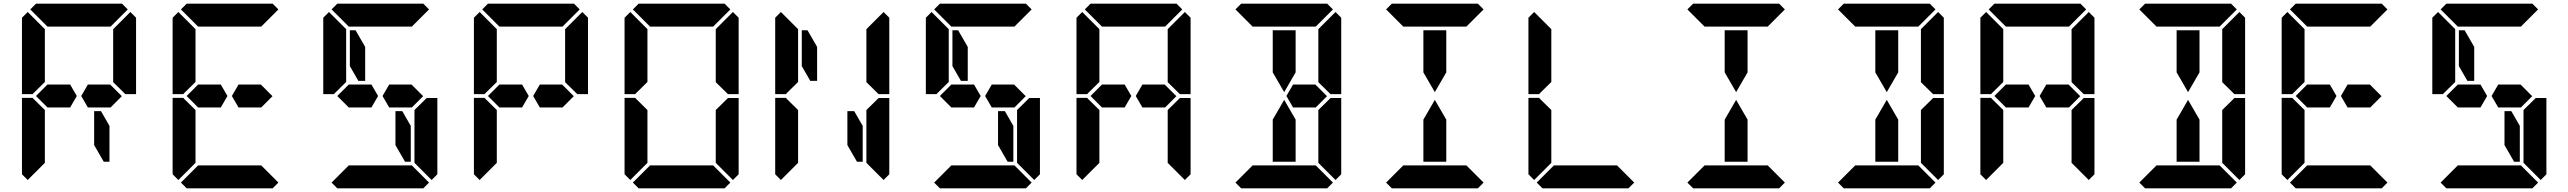

<svg xmlns="http://www.w3.org/2000/svg" viewBox="-20 -1020 13912 1040"><path d="M161 -515 157 -510H99V-924L130 -955L223 -862V-698V-590V-576ZM577 -562 640 -499 579 -438H551H515H456L420 -500L456 -562H515H552ZM223 -144V-138L130 -45L99 -76V-490H157L161 -485L223 -424V-384V-302ZM686 -955 717 -924V-510H659L655 -514L593 -575V-586V-698V-856V-862ZM573 -338V-144H542L490 -234V-418H527ZM144 -969 175 -1000H346H470H641L672 -969L579 -876H554H470H346H262H243H237ZM360 -562 396 -500 360 -438H301H264H237L175 -500L237 -562H264H301Z M977 -515 973 -510H915V-924L946 -955L1039 -862V-698V-590V-576ZM1393 -562 1456 -499 1395 -438H1367H1331H1272L1236 -500L1272 -562H1331H1368ZM1039 -144V-138L946 -45L915 -76V-490H973L977 -485L1039 -424V-384V-302ZM1488 -31 1457 0H1286H1162H991L960 -31L1053 -124H1078H1162H1286H1370H1395ZM960 -969 991 -1000H1162H1286H1457L1488 -969L1395 -876H1370H1286H1162H1078H1059H1053ZM1176 -562 1212 -500 1176 -438H1117H1080H1053L991 -500L1053 -562H1080H1117Z M1793 -515 1789 -510H1731V-924L1762 -955L1855 -862V-698V-590V-576ZM2209 -562 2272 -499 2211 -438H2183H2147H2088L2052 -500L2088 -562H2147H2184ZM2287 -485 2291 -489H2349V-76L2318 -45L2225 -138V-144V-302V-396V-424ZM2205 -338V-144H2174L2122 -234V-418H2159ZM2304 -31 2273 0H2102H1978H1807L1776 -31L1869 -124H1894H1978H2102H2186H2211ZM1776 -969 1807 -1000H1978H2102H2273L2304 -969L2211 -876H2186H2102H1978H1894H1875H1869ZM1992 -562 2028 -500 1992 -438H1933H1896H1869L1807 -500L1869 -562H1896H1933ZM1875 -662V-856H1906L1958 -766V-582H1921Z M2609 -515 2605 -510H2547V-924L2578 -955L2671 -862V-698V-590V-576ZM3025 -562 3088 -499 3027 -438H2999H2963H2904L2868 -500L2904 -562H2963H3000ZM2671 -144V-138L2578 -45L2547 -76V-490H2605L2609 -485L2671 -424V-384V-302ZM3134 -955 3165 -924V-510H3107L3103 -514L3041 -575V-586V-698V-856V-862ZM2592 -969 2623 -1000H2794H2918H3089L3120 -969L3027 -876H3002H2918H2794H2710H2691H2685ZM2808 -562 2844 -500 2808 -438H2749H2712H2685L2623 -500L2685 -562H2712H2749Z M3425 -515 3421 -510H3363V-924L3394 -955L3487 -862V-698V-590V-576ZM3487 -144V-138L3394 -45L3363 -76V-490H3421L3425 -485L3487 -424V-384V-302ZM3919 -485 3923 -489H3981V-76L3950 -45L3857 -138V-144V-302V-396V-424ZM3950 -955 3981 -924V-510H3923L3919 -514L3857 -575V-586V-698V-856V-862ZM3936 -31 3905 0H3734H3610H3439L3408 -31L3501 -124H3526H3610H3734H3818H3843ZM3408 -969 3439 -1000H3610H3734H3905L3936 -969L3843 -876H3818H3734H3610H3526H3507H3501Z M4241 -515 4237 -510H4179V-924L4210 -955L4303 -862V-698V-590V-576ZM4303 -144V-138L4210 -45L4179 -76V-490H4237L4241 -485L4303 -424V-384V-302ZM4735 -485 4739 -489H4797V-76L4766 -45L4673 -138V-144V-302V-396V-424ZM4766 -955 4797 -924V-510H4739L4735 -514L4673 -575V-586V-698V-856V-862ZM4653 -338V-144H4622L4570 -234V-418H4607ZM4323 -662V-856H4354L4406 -766V-582H4369Z M5057 -515 5053 -510H4995V-924L5026 -955L5119 -862V-698V-590V-576ZM5473 -562 5536 -499 5475 -438H5447H5411H5352L5316 -500L5352 -562H5411H5448ZM5551 -485 5555 -489H5613V-76L5582 -45L5489 -138V-144V-302V-396V-424ZM5469 -338V-144H5438L5386 -234V-418H5423ZM5568 -31 5537 0H5366H5242H5071L5040 -31L5133 -124H5158H5242H5366H5450H5475ZM5040 -969 5071 -1000H5242H5366H5537L5568 -969L5475 -876H5450H5366H5242H5158H5139H5133ZM5256 -562 5292 -500 5256 -438H5197H5160H5133L5071 -500L5133 -562H5160H5197ZM5139 -662V-856H5170L5222 -766V-582H5185Z M5873 -515 5869 -510H5811V-924L5842 -955L5935 -862V-698V-590V-576ZM6289 -562 6352 -499 6291 -438H6263H6227H6168L6132 -500L6168 -562H6227H6264ZM5935 -144V-138L5842 -45L5811 -76V-490H5869L5873 -485L5935 -424V-384V-302ZM6367 -485 6371 -489H6429V-76L6398 -45L6305 -138V-144V-302V-396V-424ZM6398 -955 6429 -924V-510H6371L6367 -514L6305 -575V-586V-698V-856V-862ZM5856 -969 5887 -1000H6058H6182H6353L6384 -969L6291 -876H6266H6182H6058H5974H5955H5949ZM6072 -562 6108 -500 6072 -438H6013H5976H5949L5887 -500L5949 -562H5976H6013Z M7105 -562 7168 -499 7107 -438H7079H7043H6984L6948 -500L6984 -562H7043H7080ZM7183 -485 7187 -489H7245V-76L7214 -45L7121 -138V-144V-302V-396V-424ZM7214 -955 7245 -924V-510H7187L7183 -514L7121 -575V-586V-698V-856V-862ZM6874 -731V-856H6998V-731V-628L6936 -521L6874 -628ZM7200 -31 7169 0H6998H6874H6703L6672 -31L6765 -124H6790H6874H6998H7082H7107ZM6672 -969 6703 -1000H6874H6998H7169L7200 -969L7107 -876H7082H6998H6874H6790H6771H6765ZM6998 -269V-144H6874V-269V-372L6936 -479L6998 -372Z M7690 -731V-856H7814V-731V-628L7752 -521L7690 -628ZM8016 -31 7985 0H7814H7690H7519L7488 -31L7581 -124H7606H7690H7814H7898H7923ZM7488 -969 7519 -1000H7690H7814H7985L8016 -969L7923 -876H7898H7814H7690H7606H7587H7581ZM7814 -269V-144H7690V-269V-372L7752 -479L7814 -372Z M8321 -515 8317 -510H8259V-924L8290 -955L8383 -862V-698V-590V-576ZM8383 -144V-138L8290 -45L8259 -76V-490H8317L8321 -485L8383 -424V-384V-302ZM8832 -31 8801 0H8630H8506H8335L8304 -31L8397 -124H8422H8506H8630H8714H8739Z M9322 -731V-856H9446V-731V-628L9384 -521L9322 -628ZM9648 -31 9617 0H9446H9322H9151L9120 -31L9213 -124H9238H9322H9446H9530H9555ZM9120 -969 9151 -1000H9322H9446H9617L9648 -969L9555 -876H9530H9446H9322H9238H9219H9213ZM9446 -269V-144H9322V-269V-372L9384 -479L9446 -372Z M10447 -485 10451 -489H10509V-76L10478 -45L10385 -138V-144V-302V-396V-424ZM10478 -955 10509 -924V-510H10451L10447 -514L10385 -575V-586V-698V-856V-862ZM10138 -731V-856H10262V-731V-628L10200 -521L10138 -628ZM10464 -31 10433 0H10262H10138H9967L9936 -31L10029 -124H10054H10138H10262H10346H10371ZM9936 -969 9967 -1000H10138H10262H10433L10464 -969L10371 -876H10346H10262H10138H10054H10035H10029ZM10262 -269V-144H10138V-269V-372L10200 -479L10262 -372Z M10769 -515 10765 -510H10707V-924L10738 -955L10831 -862V-698V-590V-576ZM11185 -562 11248 -499 11187 -438H11159H11123H11064L11028 -500L11064 -562H11123H11160ZM10831 -144V-138L10738 -45L10707 -76V-490H10765L10769 -485L10831 -424V-384V-302ZM11263 -485 11267 -489H11325V-76L11294 -45L11201 -138V-144V-302V-396V-424ZM11294 -955 11325 -924V-510H11267L11263 -514L11201 -575V-586V-698V-856V-862ZM10752 -969 10783 -1000H10954H11078H11249L11280 -969L11187 -876H11162H11078H10954H10870H10851H10845ZM10968 -562 11004 -500 10968 -438H10909H10872H10845L10783 -500L10845 -562H10872H10909Z M12079 -485 12083 -489H12141V-76L12110 -45L12017 -138V-144V-302V-396V-424ZM12110 -955 12141 -924V-510H12083L12079 -514L12017 -575V-586V-698V-856V-862ZM11770 -731V-856H11894V-731V-628L11832 -521L11770 -628ZM12096 -31 12065 0H11894H11770H11599L11568 -31L11661 -124H11686H11770H11894H11978H12003ZM11568 -969 11599 -1000H11770H11894H12065L12096 -969L12003 -876H11978H11894H11770H11686H11667H11661ZM11894 -269V-144H11770V-269V-372L11832 -479L11894 -372Z M12401 -515 12397 -510H12339V-924L12370 -955L12463 -862V-698V-590V-576ZM12817 -562 12880 -499 12819 -438H12791H12755H12696L12660 -500L12696 -562H12755H12792ZM12463 -144V-138L12370 -45L12339 -76V-490H12397L12401 -485L12463 -424V-384V-302ZM12912 -31 12881 0H12710H12586H12415L12384 -31L12477 -124H12502H12586H12710H12794H12819ZM12384 -969 12415 -1000H12586H12710H12881L12912 -969L12819 -876H12794H12710H12586H12502H12483H12477ZM12600 -562 12636 -500 12600 -438H12541H12504H12477L12415 -500L12477 -562H12504H12541Z M13217 -515 13213 -510H13155V-924L13186 -955L13279 -862V-698V-590V-576ZM13633 -562 13696 -499 13635 -438H13607H13571H13512L13476 -500L13512 -562H13571H13608ZM13711 -485 13715 -489H13773V-76L13742 -45L13649 -138V-144V-302V-396V-424ZM13629 -338V-144H13598L13546 -234V-418H13583ZM13728 -31 13697 0H13526H13402H13231L13200 -31L13293 -124H13318H13402H13526H13610H13635ZM13200 -969 13231 -1000H13402H13526H13697L13728 -969L13635 -876H13610H13526H13402H13318H13299H13293ZM13416 -562 13452 -500 13416 -438H13357H13320H13293L13231 -500L13293 -562H13320H13357ZM13299 -662V-856H13330L13382 -766V-582H13345Z"/></svg>

Font: DSEG14 Classic
Style: Bold
Weight: 700
Designer: Keshikan(Twitter:@keshinomi_88pro)
Version: Version 0.46